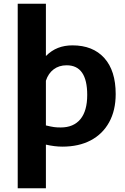

<svg xmlns="http://www.w3.org/2000/svg" viewBox="-20 -772 667 1021"><path d="M595.2 -272Q595.2 -185.1 560.5 -122.1Q525.9 -59.1 462.4 -25.6Q398.9 7.8 312 7.8Q271 7.8 224.1 -2.9V229H74.2V-752H224.1V-474.1Q253.9 -503.9 288.6 -517.3Q323.2 -530.8 365.2 -530.8Q474.1 -530.8 534.7 -463.4Q595.2 -396 595.2 -272ZM443.8 -267.1Q443.8 -425.3 334 -424.8Q293.9 -424.8 265.4 -403.3Q236.8 -381.8 224.1 -342.8V-105Q252.9 -98.1 267.6 -96.2Q282.2 -94.2 303.2 -94.2Q371.1 -94.2 407.5 -138.2Q443.8 -182.1 443.8 -267.1Z"/></svg>

Font: Sarala
Style: Bold
Weight: 700
Designer: Andres Torresi
Foundry: Huerta Tipografica
Version: Version 1.004;PS 001.003;hotconv 1.0.70;makeotf.lib2.5.58329